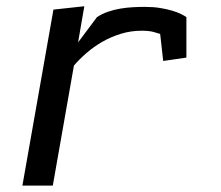

<svg xmlns="http://www.w3.org/2000/svg" viewBox="-20 -580 690 600"><path d="M224 -447.5 283 -526.5Q299 -537 318 -543.5Q337 -550 356.8 -553.2Q376.5 -556.5 396 -557.5Q415.5 -558.5 433 -558.5Q459 -558.5 480.5 -555Q502 -551.5 518.5 -546.5Q535 -541.5 546 -536Q557 -530.5 562.5 -526.5V-400L490 -389.5L480.5 -474Q473.5 -476.5 459.5 -480.2Q445.5 -484 423 -484Q389 -484 358 -474.5Q327 -465 300 -449.5Q273 -434 250.5 -414.5Q228 -395 211 -375L145 0H50L147 -550L243.5 -560.5Z"/></svg>

Font: B612 Mono
Style: Italic
Weight: 400
Italic angle: -10°
Version: Version 1.005